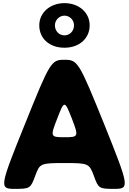

<svg xmlns="http://www.w3.org/2000/svg" viewBox="-20 -1207 824 1227"><path d="M231 -1045C231 -961 296 -902 392 -902C486 -902 553 -961 553 -1045C553 -1128 483 -1187 392 -1187C302 -1187 231 -1128 231 -1045ZM331 -1045C331 -1079 359 -1107 392 -1107C426 -1107 453 -1079 453 -1045C453 -1010 427 -981 392 -981C356 -981 331 -1010 331 -1045ZM392 -825C307 -825 300 -813 139 -413C-23 -12 -25 0 73 0C171 0 175 -2 205 -83C234 -163 239 -165 392 -165C545 -165 550 -163 580 -83C609 -2 613 0 711 0C809 0 807 -12 646 -413C484 -813 477 -825 392 -825ZM392 -330C302 -330 300 -333 346 -450C391 -567 393 -567 439 -450C484 -333 482 -330 392 -330Z"/></svg>

Font: Hussar Print
Style: Bold
Weight: 700
Foundry: Cannot Into Space Fonts
Version: Version 2.00